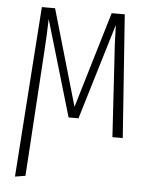

<svg xmlns="http://www.w3.org/2000/svg" viewBox="-52 -566 644 812"><g transform="rotate(5 270.0 -160.0)"><path d="M444.8 -522 481.9 0H438L418 -326.2Q413.1 -385.3 411.1 -474.1L288.1 -66.9H246.1L126 -474.1Q124.5 -405.8 119.1 -327.1L85.9 194.8L42 202.1L92.8 -522H148.9L267.1 -113.8L389.2 -522Z"/></g></svg>

Font: Fira Sans Compressed ExtraLight
Style: Regular
Weight: 250
Width: 1
Designer: Carrois Corporate & Edenspiekermann AG
Foundry: Carrois Corporate GbR & Edenspiekermann AG
Version: Version 4.203;PS 004.203;hotconv 1.0.88;makeotf.lib2.5.64775